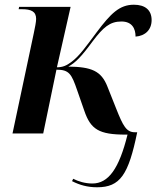

<svg xmlns="http://www.w3.org/2000/svg" viewBox="-20 -565 665 813"><path d="M391 228C489 228 524 175 561 -5H551C515 -5 501 -32 472 -105L435 -198C409 -265 367 -282 269 -283C299 -299 324 -324 373 -391C417 -449 445 -474 494 -474C540 -474 554 -443 554 -410C595 -413 622 -439 622 -480C622 -522 595 -545 547 -545C486 -545 449 -508 389 -428C345 -369 317 -329 284 -304C262 -287 245 -280 221 -280L279 -536H61L59 -526H73C111 -526 133 -517 133 -485C133 -472 128 -448 123 -424L33 0H163L219 -270C273 -270 283 -252 307 -182L337 -96C364 -17 399 5 512 5H520C484 150 439 212 371 212C340 212 311 203 290 192L285 202C316 218 350 228 391 228Z"/></svg>

Font: Noto Serif Display SemiBold
Style: Italic
Weight: 600
Italic angle: -12°
Designer: Monotype Design Team
Foundry: Monotype Imaging Inc.
Version: Version 2.009